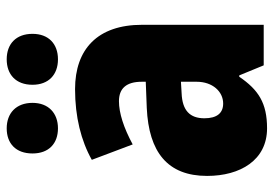

<svg xmlns="http://www.w3.org/2000/svg" viewBox="-142 -665 817 573"><g transform="rotate(-90 266.5 -378.5)"><path d="M95 -690C95 -641 125 -614 170 -614C215 -614 246 -642 246 -690C246 -739 215 -767 170 -767C125 -767 95 -740 95 -690ZM300 -690C300 -642 330 -614 376 -614C422 -614 452 -642 452 -690C452 -739 422 -767 376 -767C331 -767 300 -740 300 -690ZM287 -563C204 -563 133 -545 76 -513L122 -391C172 -418 216 -432 251 -432C289 -432 309 -410 309 -364V-352L231 -349C99 -343 28 -287 28 -169C28 -70 75 10 170 10C246 10 285 -16 324 -73H328L358 0H479V-363C479 -496 406 -563 287 -563ZM275 -245 309 -247V-200C309 -153 280 -121 244 -121C216 -121 200 -139 200 -177C200 -220 223 -243 275 -245Z"/></g></svg>

Font: Noto Sans Thai Looped Condensed Black
Style: Regular
Weight: 900
Width: 3
Designer: Sasikarn Vongin, Ben Mitchell
Foundry: The Fontpad Ltd
Version: Version 1.001